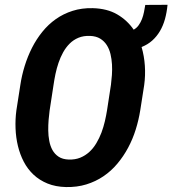

<svg xmlns="http://www.w3.org/2000/svg" viewBox="-20 -754 704 784"><path d="M552.7 -303.7Q546.4 -264.2 534.2 -225.1Q522 -186 503.2 -150.9Q484.4 -115.7 459.2 -85.7Q434.1 -55.7 402.3 -34.2Q370.6 -12.7 332.5 -1Q294.4 10.7 249.5 9.8Q207 8.8 174.1 -4.6Q141.1 -18.1 116.9 -40.8Q92.8 -63.5 77.1 -93.5Q61.5 -123.5 53.2 -158Q44.9 -192.4 43.5 -229.5Q42 -266.6 46.9 -303.2L63 -406.7Q68.8 -445.8 80.8 -484.6Q92.8 -523.4 110.6 -558.6Q128.4 -593.8 152.8 -624Q177.2 -654.3 208 -676Q238.8 -697.8 276.4 -709.7Q314 -721.7 358.4 -720.7Q417.5 -719.2 458.5 -695.3Q499.5 -671.4 525.9 -632.8Q538.1 -639.6 546.1 -650.9Q554.2 -662.1 559.6 -675.8Q564.9 -689.5 567.9 -704.6Q570.8 -719.7 573.2 -733.9L664.1 -734.4Q661.1 -703.1 653.6 -676Q646 -648.9 633.1 -627Q620.1 -605 601.6 -588.4Q583 -571.8 558.1 -562Q568.8 -525.4 571.5 -485.8Q574.2 -446.3 568.8 -406.7ZM433.1 -408.2Q435.5 -426.3 437 -447.8Q438.5 -469.2 437.3 -491Q436 -512.7 431.2 -533.2Q426.3 -553.7 416 -569.8Q405.8 -585.9 389.2 -596.2Q372.6 -606.4 347.7 -607.4Q321.3 -608.4 300.5 -599.9Q279.8 -591.3 264.4 -575.9Q249 -560.5 237.8 -540.3Q226.6 -520 219 -497.6Q211.4 -475.1 206.5 -451.9Q201.7 -428.7 198.7 -407.7L182.6 -302.7Q180.2 -285.6 178.5 -264.6Q176.8 -243.7 177 -221.7Q177.2 -199.7 181.2 -178.7Q185.1 -157.7 194.3 -141.1Q203.6 -124.5 219.5 -114Q235.4 -103.5 260.3 -102.5Q286.6 -101.6 307.6 -110.1Q328.6 -118.7 345 -133.8Q361.3 -148.9 373.5 -169.4Q385.7 -189.9 394.3 -212.6Q402.8 -235.4 408.2 -258.8Q413.6 -282.2 417 -303.2Z"/></svg>

Font: Roboto Mono
Style: Bold Italic
Weight: 700
Designer: Google
Version: Version 2.000985; 2015; ttfautohint (v1.3)